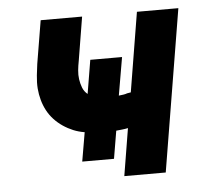

<svg xmlns="http://www.w3.org/2000/svg" viewBox="-43 -567 686 614"><g transform="rotate(-5 300.0 -260.0)"><path d="M332 0 357 -152Q348 -150 338 -149Q328 -148 319 -147L304 -58H202L218 -151Q199 -154 182 -161Q165 -168 149.5 -178.5Q134 -189 121.5 -202.5Q109 -216 100.5 -232Q92 -248 87 -266Q82 -284 80.5 -303Q79 -322 81.5 -345.5Q84 -369 86 -382L109 -520H242L219 -380Q216 -365 214.5 -350Q213 -335 215 -321Q217 -307 222 -294Q227 -281 238 -272L256 -380H358L337 -258Q346 -259 352.5 -260Q359 -261 364 -263L376 -265L418 -520H551L465 0Z"/></g></svg>

Font: Iosevka Aile Extrabold
Style: Italic
Weight: 800
Italic angle: -9°
Designer: Belleve Invis
Foundry: Belleve Invis
Version: Version 31.1.0; ttfautohint (v1.8.4)